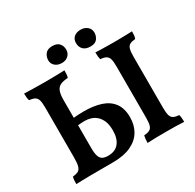

<svg xmlns="http://www.w3.org/2000/svg" viewBox="-181 -1053 1270 1253"><g transform="rotate(-30 454.0 -426.5)"><path d="M48 3Q48 -14 49 -27.5Q50 -41 54 -51Q81 -53 95.5 -61.5Q110 -70 116 -91.5Q122 -113 122 -154V-530Q122 -568 116.5 -587Q111 -606 96.5 -614.5Q82 -623 55 -625Q51 -635 49.5 -648.5Q48 -662 48 -679Q77 -678 121 -677Q165 -676 206 -676Q232 -676 259.5 -676.5Q287 -677 311.5 -677.5Q336 -678 352 -679Q352 -664 351 -650Q350 -636 346 -625Q311 -623 290 -613.5Q269 -604 259.5 -580.5Q250 -557 250 -513V-151Q250 -112 257.5 -90.5Q265 -69 280.5 -61Q296 -53 321 -53Q375 -53 402.5 -87Q430 -121 430 -182Q430 -225 418 -253Q406 -281 387 -297.5Q368 -314 345 -320.5Q322 -327 301 -327Q291 -327 273.5 -326Q256 -325 239 -323V-379Q260 -381 280.5 -382.5Q301 -384 325 -384Q401 -384 455.5 -366Q510 -348 540 -307.5Q570 -267 570 -200Q570 -141 543.5 -96Q517 -51 462.5 -25.5Q408 0 323 0Q264 0 222 0Q180 0 149.5 0.5Q119 1 95 1.5Q71 2 48 3ZM659 -530Q659 -568 653.5 -587Q648 -606 633 -614.5Q618 -623 591 -625Q588 -635 586.5 -649.5Q585 -664 585 -679Q603 -678 627 -677.5Q651 -677 676.5 -676.5Q702 -676 724 -676Q747 -676 771 -676.5Q795 -677 818 -677.5Q841 -678 861 -679Q861 -664 860 -650.5Q859 -637 854 -625Q828 -623 813 -615Q798 -607 792.5 -587.5Q787 -568 787 -530V-146Q787 -109 792.5 -89Q798 -69 813 -61Q828 -53 855 -51Q858 -42 859.5 -27.5Q861 -13 861 3Q833 1 798.5 0.5Q764 0 727 0Q691 0 652 0.5Q613 1 585 3Q585 -12 586.5 -26.5Q588 -41 591 -51Q618 -53 633 -61Q648 -69 653.5 -89Q659 -109 659 -146ZM579 -728Q543 -728 524.5 -746.5Q506 -765 506 -795Q506 -824 525 -840Q544 -856 575 -856Q605 -856 625 -839Q645 -822 645 -795Q645 -770 630 -749Q615 -728 579 -728ZM363 -728Q332 -728 312.5 -745Q293 -762 293 -788Q293 -814 309 -835Q325 -856 361 -856Q397 -856 413.5 -837Q430 -818 430 -790Q430 -763 411 -745.5Q392 -728 363 -728Z"/></g></svg>

Font: Vollkorn SemiBold
Style: Regular
Weight: 600
Designer: Friedrich Althausen
Foundry: Friedrich Althausen
Version: Version 5.000